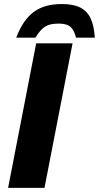

<svg xmlns="http://www.w3.org/2000/svg" viewBox="-20 -910 479 930"><path d="M19.2 0 155.2 -700H331.5L195.5 0ZM58.5 -727.6Q90.4 -812.1 142.4 -851.3Q194.4 -890.5 278.9 -890.5Q333.9 -890.5 367.6 -874Q401.3 -857.5 418.5 -821.8Q435.8 -786 439.3 -727.6H348.1Q341 -755.6 330.3 -770.1Q319.5 -784.7 303.2 -790.2Q287 -795.7 262.4 -795.7Q237.8 -795.7 219.1 -790.2Q200.3 -784.7 184.5 -770.1Q168.7 -755.6 151.7 -727.6Z"/></svg>

Font: REM Medium
Style: Italic
Weight: 500
Italic angle: -11°
Designer: Octavio Pardo
Foundry: Ashler Design
Version: Version 1.005;gftools[0.9.28]